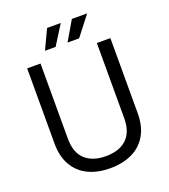

<svg xmlns="http://www.w3.org/2000/svg" viewBox="-159 -995 984 1121"><g transform="rotate(-20 333.0 -434.0)"><path d="M333 14Q255 14 197 -14Q139 -42 107 -97.5Q75 -153 75 -234V-700H158V-233Q158 -147 204 -104Q250 -61 333 -61Q416 -61 462 -104Q508 -147 508 -233V-700H592V-234Q592 -153 560 -97.5Q528 -42 469.5 -14Q411 14 333 14ZM348 -761 419 -882H514L420 -761ZM208 -761 265 -882H350L274 -761Z"/></g></svg>

Font: Space Grotesk Light
Style: Regular
Weight: 400
Version: Version 2.000